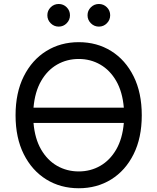

<svg xmlns="http://www.w3.org/2000/svg" viewBox="-20 -953 805 982"><path d="M382.8 9.8Q289.6 9.8 216.6 -35.4Q143.6 -80.6 101.6 -164.3Q59.6 -248 59.6 -363.3Q59.6 -479 101.6 -562.7Q143.6 -646.5 216.6 -691.9Q289.6 -737.3 382.8 -737.3Q476.1 -737.3 548.8 -691.9Q621.6 -646.5 663.3 -562.7Q705.1 -479 705.1 -363.3Q705.1 -248 663.3 -164.3Q621.6 -80.6 548.8 -35.4Q476.1 9.8 382.8 9.8ZM151.4 -402.3H613.3Q606.4 -483.4 574.5 -538.8Q542.5 -594.2 492.7 -622.8Q442.9 -651.4 382.8 -651.4Q322.3 -651.4 272.2 -622.8Q222.2 -594.2 190.2 -538.6Q158.2 -482.9 151.4 -402.3ZM382.8 -76.2Q442.9 -76.2 492.7 -104.7Q542.5 -133.3 574.5 -188.5Q606.4 -243.7 613.3 -324.2H151.4Q158.2 -243.7 190.2 -188.5Q222.2 -133.3 272.2 -104.7Q322.3 -76.2 382.8 -76.2ZM280.3 -816.9Q256.3 -816.9 239.3 -834Q222.2 -851.1 222.2 -875Q222.2 -898.9 239.3 -915.8Q256.3 -932.6 280.3 -932.6Q304.2 -932.6 321 -915.8Q337.9 -898.9 337.9 -875Q337.9 -851.1 321 -834Q304.2 -816.9 280.3 -816.9ZM485.8 -816.9Q461.9 -816.9 444.8 -834Q427.7 -851.1 427.7 -875Q427.7 -898.9 444.8 -915.8Q461.9 -932.6 485.8 -932.6Q509.8 -932.6 526.6 -915.8Q543.5 -898.9 543.5 -875Q543.5 -851.1 526.6 -834Q509.8 -816.9 485.8 -816.9Z"/></svg>

Font: Inter
Style: Regular
Weight: 400
Designer: Rasmus Andersson
Foundry: rsms
Version: Version 4.001;git-9221beed3